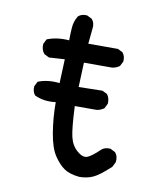

<svg xmlns="http://www.w3.org/2000/svg" viewBox="-74 -695 648 753"><g transform="rotate(10 250.0 -318.5)"><path d="M292 -3.9Q252.9 -7.8 231.4 -22.5Q210 -37.1 189.9 -66.9Q169.9 -96.7 160.2 -155.3Q150.4 -213.9 150.4 -276.4Q103.5 -270.5 66.4 -288.1Q54.7 -301.8 56.6 -323.2L66.4 -342.8Q105.5 -358.4 152.3 -352.5L156.2 -448.2L93.8 -444.3L74.2 -454.1Q60.5 -469.7 62.5 -493.2L72.3 -512.7Q111.3 -528.3 160.2 -524.4Q160.2 -549.8 162.1 -575.7Q164.1 -601.6 177.7 -623Q191.4 -634.8 212.9 -632.8L232.4 -623Q246.1 -607.4 242.2 -584L236.3 -524.4H354.5L374 -514.6Q385.7 -501 383.8 -479.5L374 -460Q360.4 -450.2 344.7 -448.2H232.4L228.5 -350.6L323.2 -352.5L342.8 -342.8Q354.5 -327.1 352.5 -305.7L342.8 -286.1Q329.1 -276.4 313.5 -274.4H226.6Q230.5 -186.5 238.3 -153.3Q246.1 -120.1 268.6 -100.6Q291 -81.1 308.1 -86.4Q325.2 -91.8 358.4 -124Q372.1 -135.7 393.6 -133.8L413.1 -124Q426.8 -108.4 422.9 -85L413.1 -65.4Q370.1 -25.4 345.7 -14.6Q321.3 -3.9 292 -3.9Z"/></g></svg>

Font: JasonHandwriting1
Style: Regular
Weight: 400
Version: Version 1.48.20